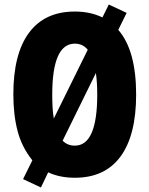

<svg xmlns="http://www.w3.org/2000/svg" viewBox="-20 -776 661 849"><path d="M582 -358Q582 -178 513 -84Q444 10 311 10Q244 10 193 -14L161 53L82 16L123 -67Q76 -126 57.5 -197.5Q39 -269 39 -359Q39 -538 108.5 -631.5Q178 -725 311 -725Q379 -725 433 -699L461 -756L540 -719L503 -644Q543 -598 562.5 -526Q582 -454 582 -358ZM211 -358Q211 -327 212.5 -301Q214 -275 218 -252L368 -556Q346 -583 311 -583Q211 -583 211 -358ZM410 -358Q410 -411 404 -453L257 -154Q278 -132 311 -132Q410 -132 410 -358Z"/></svg>

Font: Noto Sans Lao UI ExtCond Blk
Style: Regular
Weight: 900
Width: 2
Designer: Monotype Design Team
Foundry: Monotype Imaging Inc.
Version: Version 2.000; ttfautohint (v1.8.4.7-5d5b)